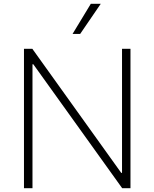

<svg xmlns="http://www.w3.org/2000/svg" viewBox="-20 -982 806 1002"><path d="M660.9 -727.3V0H617.5L153.8 -646.7H149.5V0H105.1V-727.3H148.8L612.6 -79.9H616.8V-727.3ZM358.7 -805 453.8 -962H505.7L398.4 -805Z"/></svg>

Font: Inter UI Extra Light
Style: Regular
Weight: 200
Designer: Rasmus Andersson
Foundry: rsms
Version: 3.2;8d6f07862